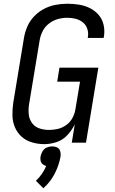

<svg xmlns="http://www.w3.org/2000/svg" viewBox="-20 -763 616 1027"><path d="M217 8Q249 8 282.5 -3Q316 -14 340.5 -40.5Q365 -67 380 -98L364 0H440L506 -401H298L286 -326H408L383 -176Q379 -153 367 -131Q355 -109 334 -94Q313 -79 289.5 -73.5Q266 -68 243 -68Q216 -68 191.5 -76Q167 -84 152 -104Q137 -124 134 -149.5Q131 -175 135 -202L192 -547Q196 -572 208 -596Q220 -620 242 -637Q264 -654 289.5 -661Q315 -668 340 -668Q363 -668 384.5 -662.5Q406 -657 423 -643.5Q440 -630 447 -608.5Q454 -587 450 -564Q450 -562 449 -560H534Q535 -564 536 -568Q541 -600 534 -630.5Q527 -661 507.5 -683.5Q488 -706 461 -719.5Q434 -733 403 -738Q372 -743 340 -743Q309 -743 277 -737Q245 -731 215.5 -715.5Q186 -700 162.5 -675.5Q139 -651 126 -620.5Q113 -590 108 -559L51 -214Q46 -180 46.5 -146.5Q47 -113 59.5 -83Q72 -53 95.5 -32Q119 -11 151 -1.5Q183 8 217 8ZM212 244Q250 210 273 165Q296 120 304 73Q306 59 302 45.5Q298 32 286 26Q274 20 259 20Q245 20 230.5 26Q216 32 208 45.5Q200 59 197 73Q195 85 197 96Q199 107 207.5 114.5Q216 122 227 125Q218 147 204 167Q190 187 172 204Z"/></svg>

Font: Iosevka Sparkle Oblique
Style: Regular
Weight: 400
Italic angle: -9°
Designer: Belleve Invis
Foundry: Belleve Invis
Version: Version 4.5.0; ttfautohint (v1.8.3)